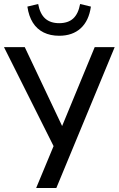

<svg xmlns="http://www.w3.org/2000/svg" viewBox="-23 -941 594 961"><path d="M158 0 254 -231 252 -196 -3 -705H101L297 -291H280L451 -705H551L259 0ZM273 -762Q229 -762 195.5 -778.5Q162 -795 141.5 -827.5Q121 -860 114 -908L168 -921Q177 -872 203 -848.5Q229 -825 273 -825Q318 -825 343.5 -848.5Q369 -872 378 -921L432 -908Q422 -837 381 -799.5Q340 -762 273 -762Z"/></svg>

Font: Nunito Sans 10pt Condensed SemiBold
Style: Regular
Weight: 600
Width: 3
Designer: Vernon Adams
Foundry: Vernon Adams
Version: Version 3.101;gftools[0.9.27]